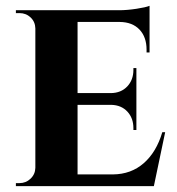

<svg xmlns="http://www.w3.org/2000/svg" viewBox="-20 -635 603 655"><path d="M543.5 -184.1 504.9 0H502.4H34.2V-10.3H46.4Q68.4 -10.3 84.2 -25.4Q100.1 -40.5 100.6 -62.5V-538.1Q100.1 -560.5 84.5 -575.4Q68.8 -590.3 46.4 -590.3H34.2V-600.1H386.2Q413.1 -600.1 445.3 -605Q477.5 -609.9 490.2 -615.2V-456.1H480V-465.3Q480 -508.8 455.8 -534.2Q431.6 -559.6 388.7 -560.1H244.6V-317.4H358.4Q393.1 -317.9 414.1 -340.1Q435.1 -362.3 435.1 -396.5V-402.8H445.3V-191.4H435.1V-198.2Q435.1 -231.9 414.6 -254.2Q394 -276.4 359.9 -277.3H244.6V-40H365.2Q427.2 -40.5 470.5 -78.4Q513.7 -116.2 533.7 -184.1Z"/></svg>

Font: Cinzel Bold
Style: Regular
Weight: 700
Designer: Natanael Gama
Version: Version 1.001;PS 001.001;hotconv 1.0.56;makeotf.lib2.0.21325